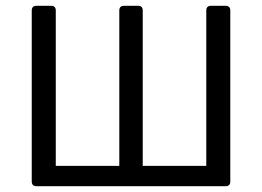

<svg xmlns="http://www.w3.org/2000/svg" viewBox="-20 -644 905 664"><path d="M89.8 -608.4V-15.6C89.8 -5.9 95.7 0 105.5 0H760.7C770.5 0 776.4 -5.9 776.4 -15.6V-608.4C776.4 -618.2 770.5 -624 760.7 -624H709C699.2 -624 693.4 -618.2 693.4 -608.4V-70.3H473.6V-608.4C473.6 -618.2 467.8 -624 458 -624H408.2C398.4 -624 392.6 -618.2 392.6 -608.4V-70.3H172.9V-608.4C172.9 -618.2 167 -624 157.2 -624H105.5C95.7 -624 89.8 -618.2 89.8 -608.4Z"/></svg>

Font: Ed Sans Neue
Style: Regular
Weight: 400
Designer: Stephen Hutchings
Version: Version 1.004;PS 001.004;hotconv 1.0.88;makeotf.lib2.5.64775